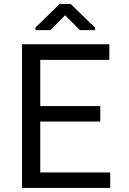

<svg xmlns="http://www.w3.org/2000/svg" viewBox="-20 -930 640 950"><path d="M450.7 -793V-780.8H375.5L302.2 -854.5L229.5 -780.8H155.3V-793.5L274.9 -910.2H329.6ZM476.1 -328.6H179.2V-76.7H525.4V0H88.9V-710.9H521V-633.8H179.2V-405.3H476.1Z"/></svg>

Font: TypoPRO Roboto Mono
Style: Regular
Weight: 400
Designer: Google
Version: Version 2.000986; 2015; ttfautohint (v1.3)